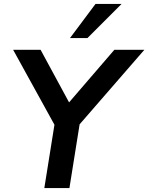

<svg xmlns="http://www.w3.org/2000/svg" viewBox="-20 -959 756 979"><path d="M206 0 264 -363 278 -286 47 -705H187L343 -417H315L563 -705H716L352 -286L392 -363L334 0ZM337 -765 467 -939H600L426 -765Z"/></svg>

Font: Nunito Sans 12pt
Style: Bold Italic
Weight: 700
Italic angle: -9°
Designer: Vernon Adams
Foundry: Vernon Adams
Version: Version 3.101;gftools[0.9.27]